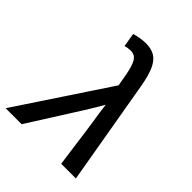

<svg xmlns="http://www.w3.org/2000/svg" viewBox="-251 -852 970 970"><g transform="rotate(45 234.5 -366.5)"><path d="M299.8 -370.1Q289.1 -351.1 273.7 -325.4Q258.3 -299.8 243.2 -275.4Q228 -251 217.8 -235.4L68.8 0H-45.4L276.4 -485.4L269.5 -524.4Q264.2 -557.6 258.3 -580.6Q252.4 -603.5 246.6 -616.2Q238.8 -635.3 226.3 -644Q213.9 -652.8 194.3 -652.8Q177.2 -652.8 157.2 -647L145 -720.7Q159.7 -725.6 182.4 -729.5Q205.1 -733.4 224.6 -733.4Q263.7 -733.4 289.3 -717.5Q314.9 -701.7 331.8 -664.1Q348.6 -626.5 359.9 -560.5L456.5 0H351.6Q344.7 -49.3 338.1 -97.9Q331.5 -146.5 325.7 -189.5Q319.8 -232.4 314.9 -264.9Q310.1 -297.4 307.1 -314.9Q305.2 -330.6 303.2 -344.2Q301.3 -357.9 299.8 -370.1Z"/></g></svg>

Font: Arimo Medium
Style: Italic
Weight: 500
Italic angle: -12°
Designer: Steve Matteson
Foundry: Monotype Imaging Inc.
Version: Version 1.33